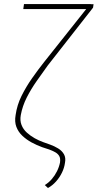

<svg xmlns="http://www.w3.org/2000/svg" viewBox="-20 -731 479 942"><path d="M421.9 -710.4H439L436.5 -693.4L213.9 -409.2Q187 -372.1 159.7 -333Q132.3 -293.9 111.3 -252.7Q90.3 -211.4 82 -166.5Q77.1 -139.2 85.7 -117.7Q94.2 -96.2 111.8 -80.3Q129.4 -64.5 150.4 -52.7Q171.4 -41 191.9 -33.7L226.1 -21.5Q246.6 -14.2 265.1 -2.9Q283.7 8.3 293.7 25.6Q303.7 43 298.8 67.9Q295.4 92.8 283.9 116.2Q272.5 139.6 254.9 159.4Q237.3 179.2 215.3 191.4L199.7 176.8Q218.8 165.5 233.9 147.9Q249 130.4 259.5 109.4Q270 88.4 274.4 66.4Q277.3 45.9 270.5 34.4Q263.7 22.9 250.5 15.6Q237.3 8.3 221.2 2.4L187 -8.8Q160.2 -18.6 135 -32.2Q109.9 -45.9 89.8 -64.7Q69.8 -83.5 60.3 -108.6Q50.8 -133.8 56.6 -166.5Q63.5 -215.8 85.7 -260.5Q107.9 -305.2 137 -346.7Q166 -388.2 197.3 -427.7ZM97.7 -710.9H425.3L420.9 -686.5H94.2Z"/></svg>

Font: Roboto Condensed Thin
Style: Italic
Weight: 250
Italic angle: -12°
Designer: Christian Robertson
Foundry: Google
Version: Version 3.008; 2023